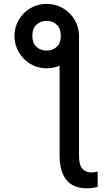

<svg xmlns="http://www.w3.org/2000/svg" viewBox="-20 -781 587 1005"><path d="M55.7 -592.3Q55.7 -639.2 78.4 -677.5Q101.1 -715.8 139.4 -738.3Q177.7 -760.7 224.6 -760.7Q271 -760.7 309.3 -738.3Q347.7 -715.8 370.6 -677.5Q393.6 -639.2 393.6 -592.3V32.7Q393.6 81.5 410.4 101.6Q427.2 121.6 459 121.6Q474.1 121.6 491.2 116.7V196.8Q480.5 200.7 463.6 202.6Q446.8 204.6 433.1 204.6Q362.8 204.6 327.4 160.6Q292 116.7 292 32.7V-437.5Q259.8 -423.3 224.6 -423.3Q177.7 -423.3 139.4 -446.3Q101.1 -469.2 78.4 -507.8Q55.7 -546.4 55.7 -592.3ZM224.6 -516.1Q254.9 -516.1 276.6 -535.4Q298.3 -554.7 298.3 -594.2Q298.3 -632.3 276.6 -652.1Q254.9 -671.9 224.6 -671.9Q192.9 -671.9 171.1 -652.1Q149.4 -632.3 149.4 -594.2Q149.4 -554.7 171.1 -535.4Q192.9 -516.1 224.6 -516.1Z"/></svg>

Font: Inter
Style: Regular
Weight: 400
Designer: Rasmus Andersson
Foundry: rsms
Version: Version 4.001;git-9221beed3